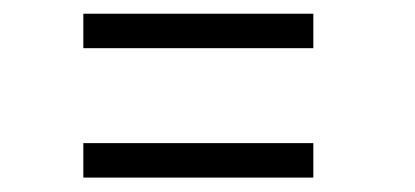

<svg xmlns="http://www.w3.org/2000/svg" viewBox="-20 -440 590 273"><path d="M98.5 -371.5V-420.5H425.5V-371.5ZM98.5 -187.5V-236.5H425.5V-187.5Z"/></svg>

Font: Trispace SemiCondensed ExtraLight
Style: Regular
Weight: 200
Width: 4
Designer: Tyler Finck
Foundry: Etcetera Type Company
Version: Version 1.210; ttfautohint (v1.8.3)